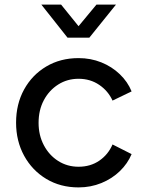

<svg xmlns="http://www.w3.org/2000/svg" viewBox="-20 -804 643 836"><path d="M322 12Q375 12 421.5 -7Q468 -26 502 -59Q536 -92 553 -133L470 -175Q451 -131 412.5 -104.5Q374 -78 322 -78Q273 -78 233.5 -103Q194 -128 171 -171.5Q148 -215 148 -269Q148 -325 171 -368Q194 -411 233.5 -436Q273 -461 322 -461Q373 -461 412 -434.5Q451 -408 470 -366L553 -406Q536 -448 501.5 -481Q467 -514 421 -532.5Q375 -551 322 -551Q243 -551 181.5 -514.5Q120 -478 85 -414.5Q50 -351 50 -270Q50 -190 85 -126Q120 -62 181.5 -25Q243 12 322 12ZM274 -640H369L485 -784H400L322 -690L246 -784H160Z"/></svg>

Font: Plus Jakarta Sans Medium
Style: Regular
Weight: 500
Designer: Gumpita Rahayu
Foundry: Tokotype
Version: Version 2.004; ttfautohint (v1.8.3)